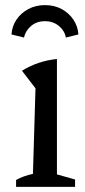

<svg xmlns="http://www.w3.org/2000/svg" viewBox="-20 -732 334 752"><path d="M43 0V-27Q57 -35 73.5 -41Q90 -47 109 -51L119 -386L66 -455Q97 -474 131 -485.5Q165 -497 203 -501V-49L274 -29V0ZM156 -712Q193 -712 221.5 -696.5Q250 -681 267.5 -655Q285 -629 287 -597L238 -585Q233 -612 210.5 -630.5Q188 -649 156 -649Q124 -649 102 -630.5Q80 -612 74 -585L25 -597Q27 -629 44.5 -655Q62 -681 91 -696.5Q120 -712 156 -712Z"/></svg>

Font: Piazzolla Thin Medium
Style: Regular
Weight: 500
Version: Version 2.005